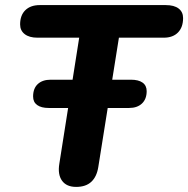

<svg xmlns="http://www.w3.org/2000/svg" viewBox="-20 -725 739 754"><path d="M279 9Q241 9 223.5 -15.5Q206 -40 213 -82L291 -577H127Q95 -577 77 -591Q59 -605 59 -629Q59 -665 79.5 -685Q100 -705 136 -705H631Q664 -705 681.5 -691.5Q699 -678 699 -654Q699 -618 679 -597.5Q659 -577 623 -577H447L366 -69Q360 -31 338.5 -11Q317 9 279 9ZM171 -301Q142 -301 126 -312.5Q110 -324 110 -346Q110 -378 128.5 -395Q147 -412 179 -412H494Q524 -412 540 -400.5Q556 -389 556 -367Q556 -336 537.5 -318.5Q519 -301 487 -301Z"/></svg>

Font: Nunito ExtraLight ExtraBold
Style: Italic
Weight: 800
Italic angle: -9°
Version: Version 3.602